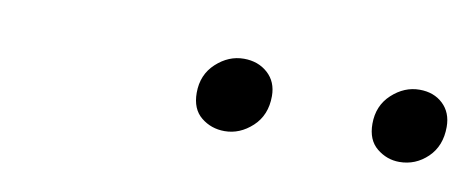

<svg xmlns="http://www.w3.org/2000/svg" viewBox="-27 -785 489 198"><g transform="rotate(10 218.0 -686.5)"><path d="M211 -648Q197 -648 186.5 -656.5Q176 -665 176 -682Q176 -701 189 -713Q202 -725 218 -725Q233 -725 243 -716Q253 -707 253 -692Q253 -672 240 -660Q227 -648 211 -648ZM394 -648Q381 -648 370.5 -656.5Q360 -665 360 -682Q360 -701 373 -713Q386 -725 402 -725Q417 -725 426.5 -716Q436 -707 436 -692Q436 -672 423.5 -660Q411 -648 394 -648Z"/></g></svg>

Font: Source Serif 4 18pt Light
Style: Italic
Weight: 300
Italic angle: -12°
Designer: Frank Grießhammer
Foundry: Adobe Systems Incorporated
Version: Version 4.004;hotconv 1.0.116;makeotfexe 2.5.65601